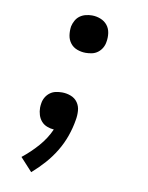

<svg xmlns="http://www.w3.org/2000/svg" viewBox="-84 -589 668 865"><g transform="rotate(10 250.0 -156.5)"><path d="M267 -357Q247 -357 228 -364Q209 -371 197 -386.5Q185 -402 182 -422Q179 -442 182 -463Q185 -477 192.5 -490.5Q200 -504 212 -512.5Q224 -521 238.5 -524.5Q253 -528 267 -528Q287 -528 306 -520.5Q325 -513 337 -498Q349 -483 352 -462.5Q355 -442 351 -421Q349 -407 341.5 -394Q334 -381 322 -372Q310 -363 295.5 -360Q281 -357 267 -357ZM119 215 64 155Q102 125 134.5 88Q167 51 186 8Q170 7 154.5 1Q139 -5 128.5 -17Q118 -29 113 -45Q108 -61 108 -78Q108 -83 108.5 -88Q109 -93 110 -99Q112 -113 119.5 -126Q127 -139 139 -148Q151 -157 165.5 -160Q180 -163 194 -163Q215 -163 234.5 -155.5Q254 -148 265.5 -131.5Q277 -115 278.5 -93.5Q280 -72 276 -51Q270 -14 257 23Q244 60 223.5 94Q203 128 176.5 158Q150 188 119 215Z"/></g></svg>

Font: Iosevka SS18 Medium
Style: Italic
Weight: 500
Italic angle: -9°
Monospace: yes
Designer: Belleve Invis
Foundry: Belleve Invis
Version: Version 25.1.1; ttfautohint (v1.8.4)